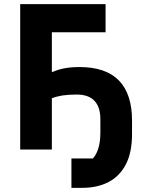

<svg xmlns="http://www.w3.org/2000/svg" viewBox="-20 -718 708 922"><path d="M323 184V43H426Q443 25 452.5 -6.5Q462 -38 462 -81V-145Q462 -204 433.5 -234Q405 -264 348 -264Q308 -264 279.5 -259.5Q251 -255 229 -246V0H77V-698H487V-563H229V-373H234Q258 -384 289.5 -390Q321 -396 362 -396Q488 -396 551 -331.5Q614 -267 614 -139V-74Q614 14 584.5 71Q555 128 501.5 156Q448 184 375 184Z"/></svg>

Font: IBM Plex Sans
Style: Bold
Weight: 700
Designer: Mike Abbink, Paul van der Laan, Pieter van Rosmalen
Foundry: Bold Monday
Version: Version 3.201